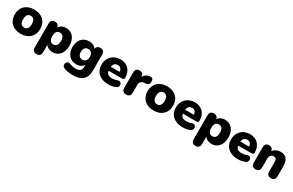

<svg xmlns="http://www.w3.org/2000/svg" viewBox="185 -1925 5395 3539"><g transform="rotate(30 2883.0 -156.0)"><path d="M301 11C465 11 572 -87 572 -246C572 -405 465 -503 301 -503C137 -503 29 -405 29 -246C29 -87 137 11 301 11ZM301 -120C246 -120 208 -158 208 -246C208 -335 246 -372 301 -372C355 -372 393 -335 393 -246C393 -158 355 -120 301 -120Z M742 189C800 189 832 158 832 99V-59C860 -17 916 11 978 11C1105 11 1193 -87 1193 -246C1193 -406 1104 -503 978 -503C912 -503 855 -473 828 -426C823 -475 793 -501 741 -501C685 -501 654 -470 654 -412V99C654 158 685 189 742 189ZM922 -120C867 -120 829 -158 829 -246C829 -335 867 -372 922 -372C976 -372 1014 -335 1014 -246C1014 -158 976 -120 922 -120Z M1518 191C1697 191 1796 106 1796 -66V-412C1796 -470 1765 -501 1709 -501C1658 -501 1627 -476 1621 -428C1594 -474 1536 -503 1470 -503C1339 -503 1251 -406 1251 -258C1251 -110 1339 -13 1470 -13C1535 -13 1596 -44 1623 -91V-45C1623 27 1583 60 1501 60C1467 60 1418 55 1360 31C1287 4 1237 128 1332 162C1379 181 1445 191 1518 191ZM1525 -144C1468 -144 1430 -186 1430 -258C1430 -330 1468 -372 1525 -372C1583 -372 1621 -330 1621 -258C1621 -186 1583 -144 1525 -144Z M2168 11C2221 11 2276 1 2322 -21C2398 -56 2365 -173 2278 -141C2243 -126 2201 -120 2173 -120C2099 -120 2059 -146 2047 -210H2332C2364 -210 2378 -222 2378 -249C2378 -404 2284 -503 2136 -503C1986 -503 1877 -398 1877 -247C1877 -89 1987 11 2168 11ZM2144 -388C2196 -388 2228 -357 2232 -294H2046C2055 -356 2090 -388 2144 -388Z M2546 9C2604 9 2636 -23 2636 -81V-245C2636 -309 2667 -340 2737 -347L2760 -349C2816 -354 2833 -383 2832 -431C2831 -486 2812 -505 2773 -503C2704 -501 2651 -466 2628 -408V-412C2628 -470 2597 -501 2542 -501C2486 -501 2455 -470 2455 -412V-81C2455 -23 2486 9 2546 9Z M3129 11C3293 11 3400 -87 3400 -246C3400 -405 3293 -503 3129 -503C2965 -503 2857 -405 2857 -246C2857 -87 2965 11 3129 11ZM3129 -120C3074 -120 3036 -158 3036 -246C3036 -335 3074 -372 3129 -372C3183 -372 3221 -335 3221 -246C3221 -158 3183 -120 3129 -120Z M3750 11C3803 11 3858 1 3904 -21C3980 -56 3947 -173 3860 -141C3825 -126 3783 -120 3755 -120C3681 -120 3641 -146 3629 -210H3914C3946 -210 3960 -222 3960 -249C3960 -404 3866 -503 3718 -503C3568 -503 3459 -398 3459 -247C3459 -89 3569 11 3750 11ZM3726 -388C3778 -388 3810 -357 3814 -294H3628C3637 -356 3672 -388 3726 -388Z M4125 189C4183 189 4215 158 4215 99V-59C4243 -17 4299 11 4361 11C4488 11 4576 -87 4576 -246C4576 -406 4487 -503 4361 -503C4295 -503 4238 -473 4211 -426C4206 -475 4176 -501 4124 -501C4068 -501 4037 -470 4037 -412V99C4037 158 4068 189 4125 189ZM4305 -120C4250 -120 4212 -158 4212 -246C4212 -335 4250 -372 4305 -372C4359 -372 4397 -335 4397 -246C4397 -158 4359 -120 4305 -120Z M4925 11C4978 11 5033 1 5079 -21C5155 -56 5122 -173 5035 -141C5000 -126 4958 -120 4930 -120C4856 -120 4816 -146 4804 -210H5089C5121 -210 5135 -222 5135 -249C5135 -404 5041 -503 4893 -503C4743 -503 4634 -398 4634 -247C4634 -89 4744 11 4925 11ZM4901 -388C4953 -388 4985 -357 4989 -294H4803C4812 -356 4847 -388 4901 -388Z M5300 9C5359 9 5390 -23 5390 -81V-273C5390 -330 5424 -367 5478 -367C5518 -367 5539 -344 5539 -284V-81C5539 -23 5571 9 5628 9C5685 9 5717 -23 5717 -81V-291C5717 -435 5661 -503 5544 -503C5477 -503 5419 -475 5385 -424C5380 -474 5350 -501 5299 -501C5243 -501 5212 -470 5212 -412V-81C5212 -23 5243 9 5300 9Z"/></g></svg>

Font: Nunito Black
Style: Regular
Weight: 900
Designer: Vernon Adams
Foundry: Vernon Adams
Version: Version 3.602